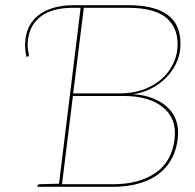

<svg xmlns="http://www.w3.org/2000/svg" viewBox="-20 -720 752 740"><path d="M206 0 292 -700H474Q548 -700 595 -680Q642 -660 661 -621.5Q680 -583 674 -526Q668 -484 642.5 -447.5Q617 -411 577.5 -387Q538 -363 493 -357Q578 -351 626 -306Q674 -261 665 -184Q657 -123 624.5 -82Q592 -41 538.5 -20.5Q485 0 415 0ZM219 -10H416Q515 -10 578.5 -53Q642 -96 653 -184Q662 -264 607.5 -307Q553 -350 459 -350H261ZM262 -360H437Q504 -360 552.5 -383Q601 -406 629 -444Q657 -482 663 -526Q672 -604 626 -647Q580 -690 473 -690H303ZM124 0 125 -5Q125 -7 127.5 -8.5Q130 -10 132 -10L209 -12V0ZM82 -501Q78 -519 77 -535.5Q76 -552 78 -568Q86 -633 135.5 -666.5Q185 -700 264 -700H292L291 -690H263Q182 -690 138.5 -657.5Q95 -625 88 -568Q86 -555 86.5 -541Q87 -527 91 -512Q92 -508 91 -505.5Q90 -503 87 -502Z"/></svg>

Font: Aleo Thin
Style: Italic
Weight: 250
Italic angle: -7°
Designer: Alessio Laiso
Foundry: Alessio Laiso
Version: Version 2.001;gftools[0.9.29]